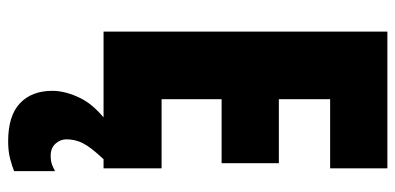

<svg xmlns="http://www.w3.org/2000/svg" viewBox="-276 -530 994 483"><g transform="rotate(90 221.5 -288.0)"><path d="M403 -51H59V-765H403V-621H229V-492H390V-348H229V-197H403ZM330 42Q330 58 341 70Q352 82 371 82Q385 82 394 78.5Q403 75 410 71V174Q398 179 379 184Q360 189 335 189Q271 189 239.5 159.5Q208 130 208 78Q208 44 227 6Q246 -32 297 -68L380 -51Q349 -18 339.5 1.5Q330 21 330 42Z"/></g></svg>

Font: Noto Sans Tamil UI ExtraCondensed Black
Style: Regular
Weight: 900
Width: 2
Designer: Jelle Bosma - Monotype Design Team
Foundry: Monotype Imaging Inc.
Version: Version 2.004; ttfautohint (v1.8.4.7-5d5b)